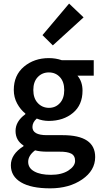

<svg xmlns="http://www.w3.org/2000/svg" viewBox="-20 -824 560 1061"><path d="M272 -573.2 214.8 -629.9 361.8 -804.2 441.9 -728ZM357.4 118.7Q394.5 94.7 395 65.4Q395 36.1 373.5 24.9Q352.1 13.7 308.1 14.2H241.2Q201.2 14.2 173.8 6.8Q135.7 35.6 135.7 70.3Q135.7 105 169.9 123.5Q203.1 142.1 261.7 142.1Q320.3 142.1 357.4 118.7ZM250 -228Q287.1 -228 311 -254.4Q335 -280.3 335 -326.2Q335 -372.1 311 -397.9Q287.1 -423.8 250 -423.8Q212.9 -423.8 188.5 -397.9Q164.1 -372.1 164.1 -326.7Q164.1 -281.2 188.5 -254.9Q212.9 -228.5 250 -228ZM40 89.4Q40 27.8 109.9 -16.1V-20Q65.9 -47.9 65.9 -100.6Q65.9 -153.3 120.1 -192.9V-196.8Q93.3 -217.8 74.7 -252Q56.2 -286.1 56.2 -327.1Q56.2 -408.2 112.3 -455.6Q168.9 -502.9 250 -502.9Q288.1 -502.9 321.8 -491.2H498V-405.8H408.2Q436 -372.6 436 -323.2Q436 -244.1 383.3 -200.2Q330.6 -156.2 250 -155.8Q214.8 -155.8 183.1 -168.9Q159.2 -147.9 159.2 -122.1Q159.2 -77.1 238.8 -77.1H326.2Q506.3 -77.1 505.9 43.9Q505.9 118.2 434.1 167.5Q362.3 216.8 257.3 216.8Q152.3 216.8 96.2 183.6Q40 150.4 40 89.4Z"/></svg>

Font: SourceSansPro-Semibold
Style: Regular
Weight: 600
Designer: Paul D. Hunt
Foundry: Adobe Systems Incorporated
Version: Version 2.020;PS 2.0;hotconv 1.0.86;makeotf.lib2.5.63406